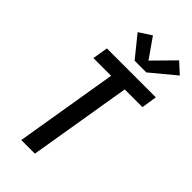

<svg xmlns="http://www.w3.org/2000/svg" viewBox="-299 -1055 1126 1126"><g transform="rotate(45 263.5 -492.5)"><path d="M137 0 243 -639H96L112 -735H518L503 -639H356L250 0ZM278 -799 172 -930 249 -980 335 -857 461 -985 527 -925 375 -799Z"/></g></svg>

Font: Iosevka SS04 Oblique
Style: Bold
Weight: 700
Italic angle: -9°
Monospace: yes
Designer: Belleve Invis
Foundry: Belleve Invis
Version: Version 19.0.0; ttfautohint (v1.8.4)